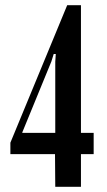

<svg xmlns="http://www.w3.org/2000/svg" viewBox="-20 -720 414 740"><path d="M20 -126V-170L239 -700H292V-208H341V-126H292V0H193L192 -126ZM195 -512H187L178 -483L66 -210V-208H193V-482Z"/></svg>

Font: Moniqa Extra Bold Narrow Heading
Style: Regular
Weight: 800
Width: 4
Designer: Rajesh Rajput
Foundry: Rajesh Rajput
Version: Version 1.000;December 15, 2022;FontCreator 14.0.0.2794 32-b